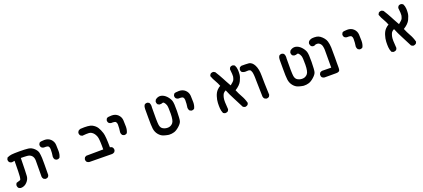

<svg xmlns="http://www.w3.org/2000/svg" viewBox="50 -1510 5899 2680"><g transform="rotate(-20 3000.0 -170.0)"><path d="M63.5 127Q44.9 124.5 30.8 112.8L29.8 112.3L29.3 111.3Q24.9 105 22 97.9Q19 90.8 18.1 83.3Q17.1 75.7 17.6 67.4V65.9L18.6 64L28.3 43.5L29.8 40L33.7 38.6Q65.9 26.9 82 23.4Q92.3 22 95.2 12.7Q96.7 8.3 98.1 2Q99.6 -4.4 101.1 -12.9Q102.5 -21.5 103.5 -31.2Q107.4 -61.5 109.4 -259.3L69.8 -252.9H68.4H67.4Q58.1 -253.9 49.8 -257.6Q41.5 -261.2 34.7 -267.1L34.2 -267.6L33.7 -268.1Q19 -284.7 21.5 -310.5V-312.5L22.5 -314L32.2 -333.5L33.7 -336.4L37.1 -337.9Q67.9 -352.1 101.6 -356.4Q134.3 -360.4 217.3 -360.4Q258.8 -360.4 291.3 -358.9Q323.7 -357.4 347.2 -354.5Q396 -348.1 431.6 -313.5Q436.5 -309.1 440.9 -304.2Q445.3 -299.3 449.2 -294.4Q453.1 -289.6 456.5 -284.9Q460 -280.3 462.6 -275.4Q465.3 -270.5 467.5 -265.6Q469.7 -260.7 471.4 -255.9Q473.1 -251 474.6 -246.1Q478 -230.5 480.2 -210.4Q482.4 -190.4 483.9 -166Q486.3 -117.2 483.4 85.9V88.4L482.4 90.3L472.7 109.9L471.7 111.8L470.2 112.8Q453.6 127.4 427.7 125H425.8L424.3 124L404.8 114.3L402.8 113.3L401.9 111.8Q396 105 392.3 96.7Q388.7 88.4 387.7 79.1V78.6V78.1Q390.6 -117.2 389.2 -165Q387.7 -210 363 -235.6Q338.4 -261.2 293.5 -263.7Q271.5 -265.1 249.3 -265.9Q227.1 -266.6 205.1 -266.6Q203.1 -153.8 201.2 -87.4Q199.2 -21 197.3 1Q192.9 48.3 155.3 87.4Q117.7 127 64.5 127H64Z M666.5 -74.2 647 -84 645 -85 643.6 -86.9Q629.9 -105 629.9 -127.9V-128.4V-129.4Q633.8 -156.2 636.7 -184.6Q639.6 -212.4 638.7 -241.7Q637.7 -268.6 625 -282.7Q612.8 -295.9 559.1 -293.9H558.1H557.6Q548.3 -294.9 540 -298.6Q531.7 -302.2 524.9 -308.1L524.4 -308.6L523.9 -309.1Q509.3 -325.7 511.7 -351.6V-353.5L512.7 -355L522.5 -374.5L523.4 -376.5L524.9 -377.4Q533.7 -384.8 550.3 -387.5Q566.9 -390.1 596.2 -390.6Q653.3 -391.6 690.4 -356.9Q708.5 -339.4 718.8 -317.9Q729 -296.4 730.5 -271Q733.4 -224.1 733.4 -176.8Q733.4 -127.9 714.8 -88.4L713.9 -86.9L712.4 -85.4Q695.8 -70.8 669.9 -73.2H668Z M1422.9 117.2 1085.9 113.3H1085.4H1085Q1066.4 110.8 1052.2 99.1L1051.8 98.6L1051.3 98.1Q1036.6 81.5 1039.1 54.7V52.7L1040 51.3L1049.8 31.7L1051.3 28.8L1054.2 27.3L1073.7 17.6L1075.7 16.6H1078.1L1327.1 14.6Q1327.6 -14.2 1327.1 -39.3Q1326.7 -64.5 1325.9 -85.2Q1325.2 -106 1323.7 -122.8Q1322.3 -139.6 1320.3 -151.9Q1318.4 -164.1 1315.9 -171.9Q1302.7 -214.4 1275.4 -241.2Q1266.6 -250 1256.8 -255.9Q1247.1 -261.7 1237.3 -264.9Q1227.5 -268.1 1216.8 -268.6Q1181.6 -270.5 1122.1 -264.6H1119.1L1116.7 -265.6L1097.2 -275.4L1095.7 -276.4L1094.2 -277.8Q1077.6 -296.4 1080.1 -322.3V-324.2L1081.1 -325.7L1090.8 -345.2L1091.8 -347.2L1093.3 -348.1Q1106.9 -359.4 1124.5 -363.8L1125.5 -364.3H1126.5Q1252.9 -372.1 1298.3 -348.6Q1343.8 -324.7 1367.7 -287.6Q1390.6 -251.5 1407.7 -198.2Q1424.3 -146.5 1424.8 18.6Q1443.4 19.5 1456.5 30.8L1457 31.2L1457.5 31.7Q1474.1 50.3 1471.7 77.1V79.1L1470.7 80.6L1460.9 100.1L1460 102.1L1458 103.5Q1442.4 114.7 1423.8 117.2H1423.3Z M1666.5 -74.2 1647 -84 1645 -85 1643.6 -86.9Q1629.9 -105 1629.9 -127.9V-128.4V-129.4Q1633.8 -156.2 1636.7 -184.6Q1639.6 -212.4 1638.7 -241.7Q1637.7 -268.6 1625 -282.7Q1612.8 -295.9 1559.1 -293.9H1558.1H1557.6Q1548.3 -294.9 1540 -298.6Q1531.7 -302.2 1524.9 -308.1L1524.4 -308.6L1523.9 -309.1Q1509.3 -325.7 1511.7 -351.6V-353.5L1512.7 -355L1522.5 -374.5L1523.4 -376.5L1524.9 -377.4Q1533.7 -384.8 1550.3 -387.5Q1566.9 -390.1 1596.2 -390.6Q1653.3 -391.6 1690.4 -356.9Q1708.5 -339.4 1718.8 -317.9Q1729 -296.4 1730.5 -271Q1733.4 -224.1 1733.4 -176.8Q1733.4 -127.9 1714.8 -88.4L1713.9 -86.9L1712.4 -85.4Q1695.8 -70.8 1669.9 -73.2H1668Z M2261.2 136.7Q2251 135.3 2241 133.3Q2231 131.3 2221.4 129.2Q2211.9 127 2202.4 124.3Q2192.9 121.6 2183.6 118.7Q2144.5 106 2113.5 68.1Q2082.5 30.3 2075.2 -22.9Q2068.4 -74.7 2069.3 -181.6Q2070.3 -288.1 2069.3 -315.9Q2068.4 -347.2 2083.5 -373L2084 -374.5L2085.4 -375.5Q2102.1 -390.1 2127.9 -387.7H2129.9L2131.3 -386.7L2150.9 -377L2153.3 -375.5L2154.8 -373Q2163.6 -357.9 2166.3 -340.6Q2168.9 -323.2 2166 -304.7Q2164.1 -198.7 2165.3 -132.8Q2166.5 -66.9 2170.4 -42Q2177.7 5.4 2213.4 22.9Q2251 41.5 2290 37.1Q2299.3 36.1 2308.1 33.4Q2316.9 30.8 2325.2 26.1Q2333.5 21.5 2340.8 15.4Q2348.1 9.3 2355 1.5Q2381.8 -29.8 2382.8 -131.8Q2383.8 -235.8 2374.5 -261.2Q2365.2 -287.1 2350.1 -304.2Q2338.4 -317.4 2327.1 -312.5Q2307.1 -303.7 2281.2 -305.7H2279.8L2277.8 -306.6L2258.3 -316.4L2256.3 -317.4L2254.9 -319.3Q2240.7 -337.9 2243.2 -363.3V-365.2L2244.1 -366.7L2253.9 -386.2L2254.9 -388.2L2256.3 -389.2Q2275.4 -405.3 2296.4 -411.1Q2317.4 -417 2339.8 -413.1Q2382.8 -404.3 2418.5 -367.2Q2452.6 -330.6 2466.3 -292.5Q2479.5 -254.4 2477.5 -137.7Q2475.6 -21 2467.3 9.3Q2459 41.5 2416.5 79.1Q2375 116.2 2338.9 127.4Q2303.2 138.7 2262.2 136.7H2261.7Z M2666.5 -74.2 2647 -84 2645 -85 2643.6 -86.9Q2629.9 -105 2629.9 -127.9V-128.4V-129.4Q2633.8 -156.2 2636.7 -184.6Q2639.6 -212.4 2638.7 -241.7Q2637.7 -268.6 2625 -282.7Q2612.8 -295.9 2559.1 -293.9H2558.1H2557.6Q2548.3 -294.9 2540 -298.6Q2531.7 -302.2 2524.9 -308.1L2524.4 -308.6L2523.9 -309.1Q2509.3 -325.7 2511.7 -351.6V-353.5L2512.7 -355L2522.5 -374.5L2523.4 -376.5L2524.9 -377.4Q2533.7 -384.8 2550.3 -387.5Q2566.9 -390.1 2596.2 -390.6Q2653.3 -391.6 2690.4 -356.9Q2708.5 -339.4 2718.8 -317.9Q2729 -296.4 2730.5 -271Q2733.4 -224.1 2733.4 -176.8Q2733.4 -127.9 2714.8 -88.4L2713.9 -86.9L2712.4 -85.4Q2695.8 -70.8 2669.9 -73.2H2668Z M3394.5 134.8Q3388.2 133.8 3382.6 132.1Q3377 130.4 3371.8 127.4Q3366.7 124.5 3361.8 120.6L3360.4 119.6L3359.4 117.7Q3322.3 42.5 3282.7 -31.7Q3245.6 -101.6 3215.3 -175.3Q3189.5 -163.1 3177.7 -147Q3174.3 -142.6 3171.1 -136.5Q3168 -130.4 3165 -122.6Q3162.1 -114.7 3159.2 -105.5Q3156.2 -96.2 3154.3 -85.9Q3144.5 -43.5 3156.2 81.1V84L3155.3 86.4L3145.5 106L3144.5 107.9L3142.6 109.4Q3136.2 113.8 3129.2 116.7Q3122.1 119.6 3114.5 120.6Q3106.9 121.6 3098.6 121.1H3096.7L3095.2 120.1L3075.7 110.4L3072.8 108.9L3071.3 105.5Q3056.6 72.8 3053.7 35.6Q3050.8 -1 3052.7 -46.4Q3054.7 -92.8 3070.8 -142.6Q3086.9 -193.8 3117.2 -224.6Q3129.4 -237.3 3141.4 -246.3Q3153.3 -255.4 3165 -260.7Q3156.2 -283.7 3146 -304.7Q3135.7 -325.7 3124.5 -344.7Q3098.6 -387.2 3082.5 -433.1L3081.1 -437L3083 -440.9L3092.8 -460.4L3093.8 -462.4L3095.2 -463.9Q3114.3 -479 3139.6 -476.6H3141.6L3143.6 -475.6L3163.1 -464.8L3165 -463.4L3166.5 -461.4Q3205.6 -400.4 3239.7 -335.4Q3245.6 -323.7 3252 -311.8Q3258.3 -299.8 3264.9 -287.8Q3271.5 -275.9 3278.1 -263.9Q3284.7 -252 3291.3 -240.2Q3297.9 -228.5 3304.7 -216.8Q3355 -255.4 3364.3 -275.4Q3374.5 -298.8 3378.2 -321.8Q3381.8 -344.7 3372.1 -429.7L3371.6 -432.6L3373 -435.1L3382.8 -454.6L3383.8 -456.1L3384.8 -457.5Q3393.6 -465.3 3404.5 -468.3Q3415.5 -471.2 3428.2 -469.7L3429.7 -469.2L3431.2 -468.8L3450.7 -459L3453.6 -457.5L3455.1 -454.6Q3471.7 -423.8 3473.6 -388.2Q3474.1 -381.3 3474.4 -374.5Q3474.6 -367.7 3474.6 -360.8Q3474.6 -354 3474.4 -346.9Q3474.1 -339.8 3473.6 -332.8Q3473.1 -325.7 3472.7 -318.4Q3469.7 -281.7 3443.8 -227.5Q3418.9 -175.3 3345.2 -129.9Q3369.1 -72.3 3397 -23.4Q3428.2 30.3 3443.8 91.3L3444.8 94.7L3443.4 98.1L3433.6 117.7L3432.6 119.6L3430.7 121.1Q3415 132.3 3396.5 134.8H3395.5Z M3705.6 126 3686 116.2 3684.6 115.2 3683.1 114.3Q3670.4 100.1 3668 81.1V80.6Q3662.1 -81.1 3662.1 -166Q3662.1 -178.2 3661.9 -189.2Q3661.6 -200.2 3661.4 -210.2Q3661.1 -220.2 3660.4 -229.2Q3659.7 -238.3 3658.9 -246.3Q3658.2 -254.4 3657.2 -261.2Q3656.2 -268.1 3655 -273.9Q3653.8 -279.8 3652.8 -284.7Q3644 -316.4 3628.9 -323.2Q3611.8 -331.1 3580.1 -327.1Q3542.5 -322.8 3514.6 -340.3L3513.2 -341.3L3512.2 -342.3Q3497.6 -358.9 3500 -384.8V-386.7L3501 -388.2L3510.7 -407.7L3512.2 -410.6L3515.1 -412.1L3534.7 -421.9L3536.6 -422.9H3539.1Q3603 -423.8 3646.5 -419.9Q3658.7 -418.9 3669.9 -413.8Q3681.2 -408.7 3691.2 -400.4Q3701.2 -392.1 3710 -380.4Q3718.8 -368.7 3726.6 -353.5Q3756.8 -294.4 3756.8 -196.3Q3756.8 -100.6 3764.6 87.4V89.8L3763.7 92.3L3753.9 111.8L3752.9 113.8L3751.5 114.7Q3734.9 129.4 3709 127H3707Z M4261.2 136.7Q4251 135.3 4241 133.3Q4231 131.3 4221.4 129.2Q4211.9 127 4202.4 124.3Q4192.9 121.6 4183.6 118.7Q4144.5 106 4113.5 68.1Q4082.5 30.3 4075.2 -22.9Q4068.4 -74.7 4069.3 -181.6Q4070.3 -288.1 4069.3 -315.9Q4068.4 -347.2 4083.5 -373L4084 -374.5L4085.4 -375.5Q4102.1 -390.1 4127.9 -387.7H4129.9L4131.3 -386.7L4150.9 -377L4153.3 -375.5L4154.8 -373Q4163.6 -357.9 4166.3 -340.6Q4168.9 -323.2 4166 -304.7Q4164.1 -198.7 4165.3 -132.8Q4166.5 -66.9 4170.4 -42Q4177.7 5.4 4213.4 22.9Q4251 41.5 4290 37.1Q4299.3 36.1 4308.1 33.4Q4316.9 30.8 4325.2 26.1Q4333.5 21.5 4340.8 15.4Q4348.1 9.3 4355 1.5Q4381.8 -29.8 4382.8 -131.8Q4383.8 -235.8 4374.5 -261.2Q4365.2 -287.1 4350.1 -304.2Q4338.4 -317.4 4327.1 -312.5Q4307.1 -303.7 4281.2 -305.7H4279.8L4277.8 -306.6L4258.3 -316.4L4256.3 -317.4L4254.9 -319.3Q4240.7 -337.9 4243.2 -363.3V-365.2L4244.1 -366.7L4253.9 -386.2L4254.9 -388.2L4256.3 -389.2Q4275.4 -405.3 4296.4 -411.1Q4317.4 -417 4339.8 -413.1Q4382.8 -404.3 4418.5 -367.2Q4452.6 -330.6 4466.3 -292.5Q4479.5 -254.4 4477.5 -137.7Q4475.6 -21 4467.3 9.3Q4459 41.5 4416.5 79.1Q4375 116.2 4338.9 127.4Q4303.2 138.7 4262.2 136.7H4261.7Z M4573.2 127Q4554.7 124.5 4540.5 112.8L4540 112.3L4539.6 111.8Q4532.2 103.5 4529.3 92.8Q4526.4 82 4527.3 69.3V67.9L4528.3 65.9L4538.1 45.4L4539.1 43.5L4540.5 42.5Q4547.4 36.6 4555.7 33Q4564 29.3 4573.2 28.3H4573.7H4574.2L4708 30.3Q4709 -188.5 4708.5 -228Q4708.5 -234.4 4708.3 -240.7Q4708 -247.1 4707.3 -252.9Q4706.5 -258.8 4705.8 -264.4Q4705.1 -270 4704.1 -275.4Q4703.1 -280.8 4702.1 -285.6Q4701.2 -290.5 4699.7 -294.9Q4691.9 -321.3 4668.5 -338.9Q4657.7 -347.2 4644 -349.1Q4630.4 -351.1 4611.8 -347.7Q4595.2 -335 4571.3 -336.9H4569.3L4567.9 -337.9L4548.3 -347.7L4545.9 -349.1L4544.4 -351.1Q4539.1 -359.9 4535.6 -369.4Q4532.2 -378.9 4531.2 -388.7V-389.6V-390.6Q4533.7 -409.2 4545.4 -423.3L4545.9 -423.8L4546.4 -424.3Q4570.3 -443.8 4600.6 -447.3Q4628.9 -450.2 4664.6 -445.3Q4677.2 -443.4 4689.9 -438Q4702.6 -432.6 4714.8 -424.1Q4727.1 -415.5 4739.5 -403.6Q4752 -391.6 4761.7 -379.2Q4771.5 -366.7 4778.6 -353.8Q4785.6 -340.8 4789.6 -327.1Q4801.8 -287.6 4804.2 -233.4Q4806.6 -179.7 4805.2 -86.4Q4804.7 -40 4804.4 -7.8Q4804.2 24.4 4804.7 41Q4805.7 77.1 4801.3 98.6Q4797.9 113.8 4783.4 120.4Q4769 127 4746.6 127H4574.2H4573.7Z M5166.5 -74.2 5147 -84 5145 -85 5143.6 -86.9Q5129.9 -105 5129.9 -127.9V-128.4V-129.4Q5133.8 -156.2 5136.7 -184.6Q5139.6 -212.4 5138.7 -241.7Q5137.7 -268.6 5125 -282.7Q5112.8 -295.9 5059.1 -293.9H5058.1H5057.6Q5048.3 -294.9 5040 -298.6Q5031.7 -302.2 5024.9 -308.1L5024.4 -308.6L5023.9 -309.1Q5009.3 -325.7 5011.7 -351.6V-353.5L5012.7 -355L5022.5 -374.5L5023.4 -376.5L5024.9 -377.4Q5033.7 -384.8 5050.3 -387.5Q5066.9 -390.1 5096.2 -390.6Q5153.3 -391.6 5190.4 -356.9Q5208.5 -339.4 5218.8 -317.9Q5229 -296.4 5230.5 -271Q5233.4 -224.1 5233.4 -176.8Q5233.4 -127.9 5214.8 -88.4L5213.9 -86.9L5212.4 -85.4Q5195.8 -70.8 5169.9 -73.2H5168Z M5894.5 134.8Q5888.2 133.8 5882.6 132.1Q5877 130.4 5871.8 127.4Q5866.7 124.5 5861.8 120.6L5860.4 119.6L5859.4 117.7Q5822.3 42.5 5782.7 -31.7Q5745.6 -101.6 5715.3 -175.3Q5689.5 -163.1 5677.7 -147Q5674.3 -142.6 5671.1 -136.5Q5668 -130.4 5665 -122.6Q5662.1 -114.7 5659.2 -105.5Q5656.2 -96.2 5654.3 -85.9Q5644.5 -43.5 5656.2 81.1V84L5655.3 86.4L5645.5 106L5644.5 107.9L5642.6 109.4Q5636.2 113.8 5629.2 116.7Q5622.1 119.6 5614.5 120.6Q5606.9 121.6 5598.6 121.1H5596.7L5595.2 120.1L5575.7 110.4L5572.8 108.9L5571.3 105.5Q5556.6 72.8 5553.7 35.6Q5550.8 -1 5552.7 -46.4Q5554.7 -92.8 5570.8 -142.6Q5586.9 -193.8 5617.2 -224.6Q5629.4 -237.3 5641.4 -246.3Q5653.3 -255.4 5665 -260.7Q5656.2 -283.7 5646 -304.7Q5635.7 -325.7 5624.5 -344.7Q5598.6 -387.2 5582.5 -433.1L5581.1 -437L5583 -440.9L5592.8 -460.4L5593.8 -462.4L5595.2 -463.9Q5614.3 -479 5639.6 -476.6H5641.6L5643.6 -475.6L5663.1 -464.8L5665 -463.4L5666.5 -461.4Q5705.6 -400.4 5739.7 -335.4Q5745.6 -323.7 5752 -311.8Q5758.3 -299.8 5764.9 -287.8Q5771.5 -275.9 5778.1 -263.9Q5784.7 -252 5791.3 -240.2Q5797.9 -228.5 5804.7 -216.8Q5855 -255.4 5864.3 -275.4Q5874.5 -298.8 5878.2 -321.8Q5881.8 -344.7 5872.1 -429.7L5871.6 -432.6L5873 -435.1L5882.8 -454.6L5883.8 -456.1L5884.8 -457.5Q5893.6 -465.3 5904.5 -468.3Q5915.5 -471.2 5928.2 -469.7L5929.7 -469.2L5931.2 -468.8L5950.7 -459L5953.6 -457.5L5955.1 -454.6Q5971.7 -423.8 5973.6 -388.2Q5974.1 -381.3 5974.4 -374.5Q5974.6 -367.7 5974.6 -360.8Q5974.6 -354 5974.4 -346.9Q5974.1 -339.8 5973.6 -332.8Q5973.1 -325.7 5972.7 -318.4Q5969.7 -281.7 5943.8 -227.5Q5918.9 -175.3 5845.2 -129.9Q5869.1 -72.3 5897 -23.4Q5928.2 30.3 5943.8 91.3L5944.8 94.7L5943.4 98.1L5933.6 117.7L5932.6 119.6L5930.7 121.1Q5915 132.3 5896.5 134.8H5895.5Z"/></g></svg>

Font: NaikaiFont
Style: Bold
Weight: 700
Version: Version 1.89